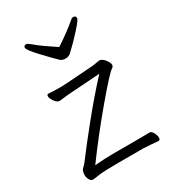

<svg xmlns="http://www.w3.org/2000/svg" viewBox="-178 -827 846 935"><g transform="rotate(-30 245.0 -359.0)"><path d="M248 -633Q317 -678 367 -721Q372 -726 379 -726Q394 -726 394 -712Q394 -702 354 -658Q314 -614 278 -581Q266 -569 247.5 -569Q229 -569 219 -578Q190 -606 145.5 -653.5Q101 -701 101 -713.5Q101 -726 116 -726Q123 -726 149 -703.5Q175 -681 248 -633ZM291 -52Q403 -52 419 -53H420Q431 -53 439.5 -37.5Q448 -22 448 -8.5Q448 5 438 5Q397 1 357 -1H222Q132 -1 105 3.5Q78 8 67.5 8Q57 8 50 -5Q43 -18 43 -30.5Q43 -43 46.5 -52.5Q50 -62 59.5 -70Q69 -78 93.5 -111.5Q118 -145 196.5 -242.5Q275 -340 352 -423L191 -412Q164 -411 122 -405H120Q105 -405 92.5 -423Q80 -441 80 -452Q80 -463 88 -463H89Q115 -461 136 -461H168Q180 -461 190 -462L346 -473L382 -479H386Q401 -477 414.5 -459Q428 -441 428 -430.5Q428 -420 418 -414Q397 -401 298 -283.5Q199 -166 112 -47Q172 -52 212 -52Z"/></g></svg>

Font: ToneOZ-Pinyin-WenKai-Light
Style: Light
Weight: 300
Designer: Fontworks Inc.
Foundry: ToneOZ
Version: Version 0.240331